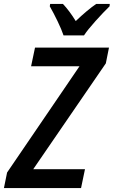

<svg xmlns="http://www.w3.org/2000/svg" viewBox="-49 -956 578 976"><path d="M-13 -79 355 -619H109L129 -714H505L489 -634L120 -96H383L363 0H-29ZM204 -924 206 -936H271Q304 -901 336 -849Q396 -906 440 -936H509L508 -924Q477 -894 436.5 -849Q396 -804 378 -776H274Q264 -806 243.5 -848.5Q223 -891 204 -924Z"/></svg>

Font: Noto Sans UI NarrowMedium
Style: Italic
Weight: 500
Width: 4
Italic angle: -12°
Designer: Monotype Design Team
Foundry: Monotype Imaging Inc.
Version: Version 1.001